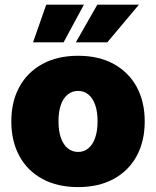

<svg xmlns="http://www.w3.org/2000/svg" viewBox="-20 -780 659 811"><path d="M310.1 10.3Q222.7 10.3 159.2 -24.2Q95.7 -58.6 61.8 -121.1Q27.8 -183.6 27.8 -267.1Q27.8 -350.6 61.8 -412.8Q95.7 -475.1 159.2 -509.8Q222.7 -544.4 310.1 -544.4Q397 -544.4 460.2 -509.8Q523.4 -475.1 557.4 -412.8Q591.3 -350.6 591.3 -267.1Q591.3 -183.6 557.4 -121.1Q523.4 -58.6 460.2 -24.2Q397 10.3 310.1 10.3ZM310.1 -138.2Q334.5 -138.2 353 -153.3Q371.6 -168.5 381.8 -197.5Q392.1 -226.6 392.1 -267.6Q392.1 -309.1 381.8 -337.6Q371.6 -366.2 353 -381.1Q334.5 -396 310.1 -396Q285.2 -396 266.4 -381.1Q247.6 -366.2 237.3 -337.6Q227.1 -309.1 227.1 -267.6Q227.1 -226.6 237.3 -197.5Q247.6 -168.5 266.4 -153.3Q285.2 -138.2 310.1 -138.2ZM248.5 -601.1H119.6L175.3 -760.3H334.5ZM433.1 -601.1H300.3L391.1 -760.3H566.9Z"/></svg>

Font: Inter 20pt Black
Style: Regular
Weight: 900
Version: Version 4.001;git-66647c0bb